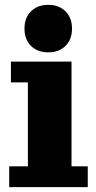

<svg xmlns="http://www.w3.org/2000/svg" viewBox="-20 -772 398 792"><path d="M18 0V-86H95V-432H25V-518H275V-86H342V0ZM179 -556Q135 -556 108 -582.5Q81 -609 81 -654Q81 -699 108 -725.5Q135 -752 179 -752Q223 -752 250 -725.5Q277 -699 277 -654Q277 -609 250 -582.5Q223 -556 179 -556Z"/></svg>

Font: Montagu Slab
Style: Bold
Weight: 700
Designer: Florian Karsten
Foundry: Florian Karsten
Version: Version 1.000